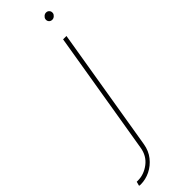

<svg xmlns="http://www.w3.org/2000/svg" viewBox="-392 -701 914 914"><g transform="rotate(-45 65.0 -244.0)"><path d="M144.9 -545.5H167.6L63.9 79.5Q57.5 117.9 35.3 146Q13.1 174 -17.9 189.3Q-49 204.5 -82.4 204.5Q-88.1 204.5 -92.3 203.1L-86.6 181.8H-78.1Q-37.6 181.8 -2 154.7Q33.7 127.5 41.2 79.5ZM174.7 -647.7Q164.1 -647.7 157.8 -655.2Q151.6 -662.6 153.4 -673.3Q154.8 -680.8 161.9 -687Q169 -693.2 177.6 -693.2Q188.2 -693.2 194.4 -685.7Q200.6 -678.3 198.9 -667.6Q197.4 -659.8 190.3 -653.8Q183.2 -647.7 174.7 -647.7Z"/></g></svg>

Font: Inter UI Thin
Style: Italic
Weight: 100
Italic angle: -9.39999°
Designer: Rasmus Andersson
Foundry: rsms
Version: 3.2;8d6f07862